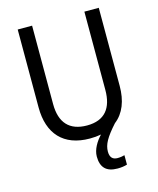

<svg xmlns="http://www.w3.org/2000/svg" viewBox="-134 -807 923 1121"><g transform="rotate(-15 327.0 -246.5)"><path d="M406 111C406 68 428 29 489 -39C545 -82 572 -153 572 -242V-714H485V-241C485 -132 437 -68 329 -68C223 -68 169 -127 169 -240V-714H82V-243C82 -84 166 10 325 10C350 10 372 8 393 4C363 36 336 79 336 122C336 187 367 221 436 221C459 221 477 218 494 213V156C484 159 470 162 451 162C423 162 406 147 406 111Z"/></g></svg>

Font: Noto Sans Lao SemiCondensed
Style: Regular
Weight: 400
Width: 4
Designer: Monotype Design Team
Foundry: Monotype Imaging Inc.
Version: Version 2.003